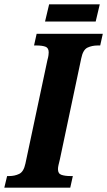

<svg xmlns="http://www.w3.org/2000/svg" viewBox="-40 -871 497 891"><path d="M-20 0 -7 -54H3Q28 -54 49 -64Q70 -74 78 -112L180 -592Q184 -606 185 -615Q186 -624 186 -628Q186 -649 170.5 -654.5Q155 -660 128 -660H118L130 -714H437L425 -660H414Q387 -660 366 -650Q345 -640 337 -600L238 -132Q234 -116 231.5 -105Q229 -94 229 -86Q229 -65 245.5 -59.5Q262 -54 287 -54H298L286 0ZM169 -771 188 -851H423L404 -771Z"/></svg>

Font: Noto Serif ExtraCondensed ExtraBold
Style: Italic
Weight: 800
Width: 2
Italic angle: -12°
Designer: Monotype Design Team
Foundry: Monotype Imaging Inc.
Version: Version 2.013